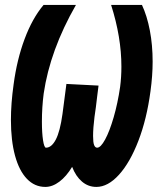

<svg xmlns="http://www.w3.org/2000/svg" viewBox="-20 -718 640 756"><path d="M23 -246Q23 -310 33.5 -385Q46.5 -483 76.8 -564.2Q107 -645.5 151.5 -698.5H279Q177 -520.5 152 -349.5Q145 -295.5 145 -239Q145 -194.5 149.5 -165.5Q154 -136.5 161 -136.5Q183 -136.5 199.8 -168.5Q216.5 -200.5 226 -269L241.5 -387.5L368 -381Q367.5 -379 363 -341.5Q357.5 -292.5 352 -257Q346.5 -213 346.5 -182.5Q346.5 -157.5 350.5 -147Q354.5 -136.5 362.5 -136.5Q376.5 -136.5 394 -168.8Q411.5 -201 427.5 -256Q443.5 -311 453 -376Q458 -414 458 -456Q458 -571.5 417.5 -698.5H539Q559 -655.5 570 -598.2Q581 -541 581 -475Q581 -420.5 572.5 -358.5Q558 -249.5 525 -163.8Q492 -78 448.5 -30Q405 18 359.5 18Q327.5 18 303 -2.8Q278.5 -23.5 264 -61Q241.5 -23.5 214 -2.8Q186.5 18 158.5 18Q116.5 18 86 -13.8Q55.5 -45.5 39.2 -105Q23 -164.5 23 -246Z"/></svg>

Font: JuliaMono ExtraBoldItalic
Style: Regular
Weight: 800
Italic angle: -9°
Monospace: yes
Designer: cormullion
Foundry: corm
Version: Version 0.049; ttfautohint (v1.8.4)